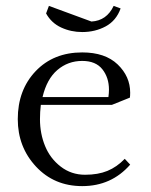

<svg xmlns="http://www.w3.org/2000/svg" viewBox="-20 -632 519 659"><path d="M41 -223.1Q41 -323.2 102.3 -387.7Q163.6 -452.1 262.2 -452.1Q340.8 -452.1 383.8 -410.9Q426.8 -369.6 426.8 -314Q426.8 -302.7 425.8 -296.9L363.8 -272H120.1Q117.2 -247.6 117.2 -223.1Q117.2 -173.3 134.8 -130.6Q152.3 -87.9 188.5 -60.1Q224.6 -32.2 272 -32.2Q316.4 -32.2 348.6 -45.4Q380.9 -58.6 408.2 -86.9L426.8 -66.9Q362.3 6.8 262.2 6.8Q166 6.8 103.5 -60.3Q41 -127.4 41 -223.1ZM126 -298.8H352.1Q354 -312.5 354 -324.2Q354 -365.7 331.3 -394.3Q308.6 -422.9 262.2 -422.9Q213.4 -422.9 177 -391.8Q140.6 -360.8 126 -298.8ZM138.2 -585.9 147.9 -611.8 293.9 -558.1Q346.2 -561 370.1 -611.8L394 -603Q378.9 -561 342.8 -541.5Q306.6 -522 262.2 -522Q223.6 -522 189.9 -537.6Q156.2 -553.2 138.2 -585.9Z"/></svg>

Font: Dihjauti
Style: Regular
Weight: 400
Designer: T. Christopher White
Version: Version 3.0.0